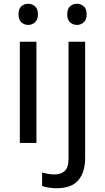

<svg xmlns="http://www.w3.org/2000/svg" viewBox="-20 -757 556 1017"><path d="M130 -737Q150 -737 165.5 -723.5Q181 -710 181 -681Q181 -653 165.5 -639Q150 -625 130 -625Q108 -625 93 -639Q78 -653 78 -681Q78 -710 93 -723.5Q108 -737 130 -737ZM173 -536V0H85V-536ZM336 -681Q336 -710 351 -723.5Q366 -737 388 -737Q408 -737 423.5 -723.5Q439 -710 439 -681Q439 -653 423.5 -639Q408 -625 388 -625Q366 -625 351 -639Q336 -653 336 -681ZM280 240Q255 240 236 236.5Q217 233 203 228V157Q218 161 234 164Q250 167 269 167Q301 167 322 149.5Q343 132 343 83V-536H431V80Q431 155 395 197.5Q359 240 280 240Z"/></svg>

Font: Noto Sans Siddham
Style: Regular
Weight: 400
Designer: Monotype Design Team
Foundry: Monotype Imaging Inc.
Version: Version 2.004; ttfautohint (v1.8.4.7-5d5b)